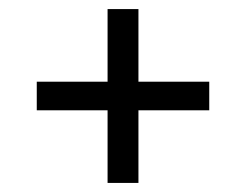

<svg xmlns="http://www.w3.org/2000/svg" viewBox="-20 -513 542 423"><path d="M217 -110V-493H285V-110ZM61 -270V-333H441V-270Z"/></svg>

Font: Bricolage Grotesque 24pt Light
Style: Regular
Weight: 300
Designer: Mathieu Triay
Foundry: Atelier Triay
Version: Version 1.001;gftools[0.9.33.dev8+g029e19f]